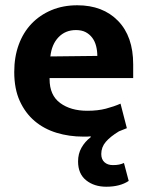

<svg xmlns="http://www.w3.org/2000/svg" viewBox="-20 -507 559 728"><path d="M485 -211H168V-207Q168 -146 208 -116.5Q248 -87 311 -87Q351 -87 381.5 -95Q412 -103 437 -114L461 -21L431 -9Q398 11 381 31Q364 51 364 77Q364 97 376 108Q388 119 408 119Q422 119 431.5 117Q441 115 450 111L468 179Q435 201 383 201Q337 201 306.5 176.5Q276 152 276 105Q276 76 289 53Q302 30 324 13V10Q317 11 310 11Q303 11 296 11Q242 11 194.5 -3.5Q147 -18 111.5 -48Q76 -78 55 -124Q34 -170 34 -234Q34 -291 51 -337.5Q68 -384 99.5 -417Q131 -450 175 -468.5Q219 -487 273 -487Q370 -487 427.5 -428Q485 -369 485 -263ZM349 -295Q349 -314 344.5 -332Q340 -350 330 -363.5Q320 -377 305 -385Q290 -393 268 -393Q228 -393 202 -366Q176 -339 171 -293Z"/></svg>

Font: Mukta Vaani
Style: Bold
Weight: 700
Designer: Noopur Datye, Girish Dalvi, Yashodeep Gholap, Pallavi Karambelkar
Foundry: Ek Type
Version: Version 2.538;PS 1.000;hotconv 16.6.51;makeotf.lib2.5.65220;